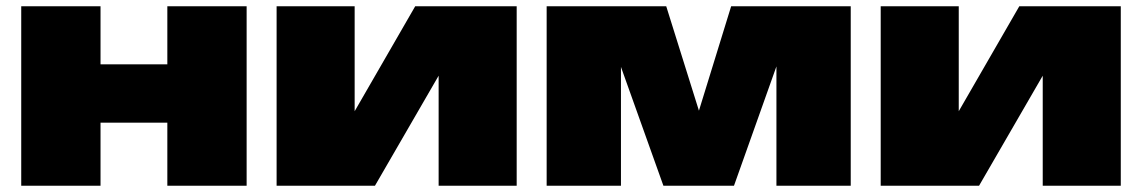

<svg xmlns="http://www.w3.org/2000/svg" viewBox="-20 -595 3658 615"><path d="M48 -575H302V0H48ZM516 -575H770V0H516ZM195 -389H609V-202H195Z M866 0V-575H1116V-142L1070 -159L1310 -575H1635V0H1385V-449L1431 -432L1181 0Z M1731 0V-575H2114L2249 -144H2189L2322 -575H2705V0H2467V-475H2500L2331 0H2105L1936 -473L1969 -475V0Z M2801 0V-575H3051V-142L3005 -159L3245 -575H3570V0H3320V-449L3366 -432L3116 0Z"/></svg>

Font: Unbounded Black
Style: Regular
Weight: 900
Designer: Luke Prowse, Jean-Baptiste Morizot, Fátima Lázaro, Florian Runge
Foundry: NaN
Version: Version 1.701;gftools[0.9.28.dev5+ged2979d]